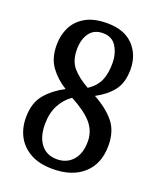

<svg xmlns="http://www.w3.org/2000/svg" viewBox="-137 -810 753 905"><g transform="rotate(20 240.0 -357.0)"><path d="M236 10Q168 10 123.5 -15Q79 -40 57 -81.5Q35 -123 35 -175Q35 -250 72.5 -293.5Q110 -337 165 -365Q115 -396 84.5 -438.5Q54 -481 54 -546Q54 -595 73.5 -635Q93 -675 135 -699.5Q177 -724 244 -724Q330 -724 375.5 -676.5Q421 -629 421 -556Q421 -489 390 -449.5Q359 -410 306 -382Q372 -346 409 -301Q446 -256 446 -183Q446 -92 389.5 -41Q333 10 236 10ZM261 -406Q300 -432 315.5 -467Q331 -502 331 -555Q331 -601 309.5 -637Q288 -673 241 -673Q197 -673 174 -641.5Q151 -610 151 -559Q151 -502 180 -468.5Q209 -435 261 -406ZM239 -40Q288 -40 318 -74Q348 -108 348 -168Q348 -219 315.5 -258Q283 -297 208 -337Q172 -312 151 -272Q130 -232 130 -177Q130 -113 158.5 -76.5Q187 -40 239 -40Z"/></g></svg>

Font: Noto Serif Tamil Condensed Medium
Style: Regular
Weight: 500
Width: 3
Designer: Indian Type Foundry, Tom Grace, and the Monotype Design Team
Foundry: Monotype Imaging Inc.
Version: Version 2.004; ttfautohint (v1.8.4.7-5d5b)